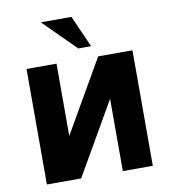

<svg xmlns="http://www.w3.org/2000/svg" viewBox="-83 -812 790 884"><g transform="rotate(-10 312.5 -370.0)"><path d="M64.9 -540H205.1V-202.1L399.9 -540H560.1V0H419.9V-337.9L225.1 0H64.9ZM310.1 -740.2 376 -591.8H315.9L167 -740.2Z"/></g></svg>

Font: Miedinger*
Style: Bold
Weight: 700
Version: Version 001.000